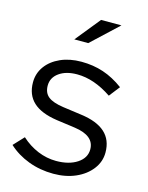

<svg xmlns="http://www.w3.org/2000/svg" viewBox="-111 -786 668 866"><g transform="rotate(15 223.0 -353.0)"><path d="M223 10Q161 10 106.5 -10.5Q52 -31 12 -68L57 -116Q92 -84 134 -66.5Q176 -49 220 -49Q280 -49 318 -74Q356 -99 356 -139Q356 -203 263 -216L176 -228Q101 -239 64.5 -273Q28 -307 28 -365Q28 -407 52 -440Q76 -473 118.5 -492Q161 -511 216 -511Q271 -511 319 -495Q367 -479 413 -445L374 -395Q291 -451 212 -451Q160 -451 128 -428Q96 -405 96 -368Q96 -334 118 -316.5Q140 -299 189 -292L276 -280Q351 -270 388.5 -236Q426 -202 426 -143Q426 -100 399 -65Q372 -30 326.5 -10Q281 10 223 10ZM158 -600 252 -716H347L223 -600Z"/></g></svg>

Font: Red Hat Display VF
Style: Regular
Weight: 300
Designer: Pentagram, MCKL
Foundry: Pentagram, MCKL
Version: Version 1.023